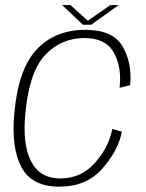

<svg xmlns="http://www.w3.org/2000/svg" viewBox="-20 -712 562 737"><path d="M207.5 4.5Q312.5 4.5 373 -64.8Q433.5 -134 448 -206.5L411 -217Q398.5 -148.5 345.2 -87.8Q292 -27 211.5 -27Q133 -27 99.2 -92.8Q65.5 -158.5 77.5 -278Q92 -435.5 153.2 -500.8Q214.5 -566 304.5 -566Q385.5 -566 416.8 -510.2Q448 -454.5 439 -375L479.5 -385Q488 -469.5 450.8 -533.5Q413.5 -597.5 308.5 -597.5Q191 -597.5 120.2 -521.5Q49.5 -445.5 35 -276.5Q22.5 -146 62 -70.8Q101.5 4.5 207.5 4.5ZM298.5 -617H330L435.5 -692.5H403.5L317 -632.5L250.5 -692.5H218.5Z"/></svg>

Font: Anybody UltraCondensed Thin ExtraLight
Style: Italic
Weight: 250
Italic angle: -10°
Version: Version 1.111